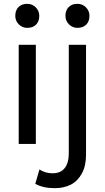

<svg xmlns="http://www.w3.org/2000/svg" viewBox="-20 -755 549 1007"><path d="M168 -520V0H78.1V-520ZM123 -608.9Q96.7 -608.9 78.4 -627.4Q60.1 -646 60.1 -671.9Q60.1 -700.7 76.9 -717.8Q93.8 -734.9 123 -734.9Q149.4 -734.9 167.7 -716.3Q186 -697.8 186 -671.9Q186 -643.1 169.2 -626Q152.3 -608.9 123 -608.9ZM340.8 47.9V-520H431.2V57.1Q431.2 116.2 408.7 156.2Q386.2 196.3 350.1 214.1Q314 231.9 267.1 231.9Q205.6 231.9 165 209L187 133.8Q217.3 153.8 255.9 153.8Q297.9 153.8 319.3 126.7Q340.8 99.6 340.8 47.9ZM386.2 -608.9Q359.9 -608.9 341.6 -627.4Q323.2 -646 323.2 -671.9Q323.2 -700.7 340.1 -717.8Q356.9 -734.9 386.2 -734.9Q412.6 -734.9 430.9 -716.3Q449.2 -697.8 449.2 -671.9Q449.2 -643.1 432.4 -626Q415.5 -608.9 386.2 -608.9Z"/></svg>

Font: ABeeZee
Style: Regular
Weight: 400
Designer: Anja Meiners
Foundry: Anja Meiners
Version: Version 1.002